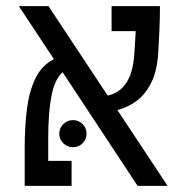

<svg xmlns="http://www.w3.org/2000/svg" viewBox="-20 -606 626 626"><path d="M428.7 0 184.1 -370.6Q157.7 -346.7 147.5 -292Q137.2 -237.3 137.2 -155.8V-81.5H213.4V0H60.5V-124.5Q60.5 -189 67.4 -247.1Q74.2 -305.2 94.7 -348.9Q115.2 -392.6 155.8 -413.1L41.5 -585.9H138.2L331.1 -294.4Q408.7 -311.5 417.5 -424.3Q418.9 -443.4 420.2 -463.6Q421.4 -483.9 422.4 -504.4H343.8V-585.9H501.5Q501.5 -547.4 499.8 -507.6Q498 -467.8 496.1 -437Q492.7 -376 473.4 -336.9Q454.1 -297.9 424.8 -276.6Q395.5 -255.4 362.8 -247.1L526.4 0ZM217.8 -126Q199.7 -126 186.5 -138.9Q173.3 -151.9 173.3 -169.9Q173.3 -188.5 186.5 -201.4Q199.7 -214.4 217.8 -214.4Q236.3 -214.4 249.3 -201.4Q262.2 -188.5 262.2 -169.9Q262.2 -151.9 249.3 -138.9Q236.3 -126 217.8 -126Z"/></svg>

Font: Cascadia Mono SemiLight
Style: Regular
Weight: 350
Monospace: yes
Designer: Aaron Bell
Foundry: Saja Typeworks
Version: Version 2404.023; ttfautohint (v1.8.4)